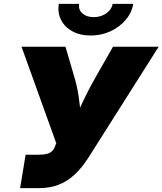

<svg xmlns="http://www.w3.org/2000/svg" viewBox="-20 -968 836 988"><path d="M83.5 0 111.8 -171.9H178.7Q217.8 -171.9 235.6 -181.4Q253.4 -190.9 261.2 -210.4L269.5 -231L90.8 -727.5H316.9L360.8 -578.1Q377 -524.4 384.5 -472.7Q392.1 -420.9 395.5 -375.2Q398.9 -329.6 400.9 -294.4H338.9Q354.5 -329.6 374.3 -374.8Q394 -419.9 419.4 -471.7Q444.8 -523.4 476.1 -578.1L561.5 -727.5H796.4L436.5 -159.2Q401.4 -104 362.8 -68.6Q324.2 -33.2 279.8 -16.6Q235.4 0 182.6 0ZM446.8 -785.2Q392.1 -785.2 352.5 -806.9Q313 -828.6 294.2 -865.7Q275.4 -902.8 282.7 -948.2H387.2Q382.3 -918.9 403.8 -899.4Q425.3 -879.9 462.4 -879.9Q486.8 -879.9 507.8 -888.9Q528.8 -897.9 542.7 -913.3Q556.6 -928.7 559.6 -948.2H665.5Q658.2 -902.8 626.7 -865.7Q595.2 -828.6 548.3 -806.9Q501.5 -785.2 446.8 -785.2Z"/></svg>

Font: Inter 20pt Black
Style: Italic
Weight: 900
Italic angle: -9.3988°
Version: Version 4.001;git-66647c0bb